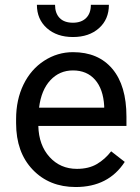

<svg xmlns="http://www.w3.org/2000/svg" viewBox="-20 -750 570 780"><path d="M287.6 9.8Q180.2 9.8 112.8 -60.8Q45.4 -131.3 45.4 -249.5V-266.1Q45.4 -344.7 75.4 -406.5Q105.5 -468.3 159.4 -503.2Q213.4 -538.1 276.4 -538.1Q379.4 -538.1 436.5 -470.2Q493.7 -402.3 493.7 -275.9V-238.3H135.7Q137.7 -160.2 181.4 -112.1Q225.1 -64 292.5 -64Q340.3 -64 373.5 -83.5Q406.7 -103 431.6 -135.3L486.8 -92.3Q420.4 9.8 287.6 9.8ZM276.4 -463.9Q221.7 -463.9 184.6 -424.1Q147.5 -384.3 138.7 -312.5H403.3V-319.3Q399.4 -388.2 366.2 -426Q333 -463.9 276.4 -463.9ZM422.4 -730.5Q422.4 -671.4 382.1 -635.5Q341.8 -599.6 276.4 -599.6Q210.9 -599.6 170.4 -635.7Q129.9 -671.9 129.9 -730.5H203.6Q203.6 -696.3 222.2 -677Q240.7 -657.7 276.4 -657.7Q310.5 -657.7 329.8 -676.8Q349.1 -695.8 349.1 -730.5Z"/></svg>

Font: SteelSelectRoboto
Style: Roboto-Regular
Weight: 400
Designer: Google
Version: Version 2.137; 2017